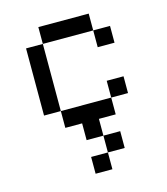

<svg xmlns="http://www.w3.org/2000/svg" viewBox="-120 -638 875 1004"><g transform="rotate(-15 318.0 -136.0)"><path d="M181.8 -545.5V-454.5H454.5V-545.5ZM90.9 -454.5V-90.9H181.8V-454.5ZM181.8 -90.9V0H272.7V90.9H363.6V0H454.5V-90.9ZM454.5 -454.5V-363.6H545.5V-454.5ZM454.5 -181.8V-90.9H545.5V-181.8ZM363.6 90.9V181.8H454.5V90.9ZM272.7 181.8V272.7H363.6V181.8Z"/></g></svg>

Font: Departure Mono
Style: Regular
Weight: 400
Monospace: yes
Designer: Helena Zhang
Version: Version 1.500;Glyphs 3.3.1 (3343)